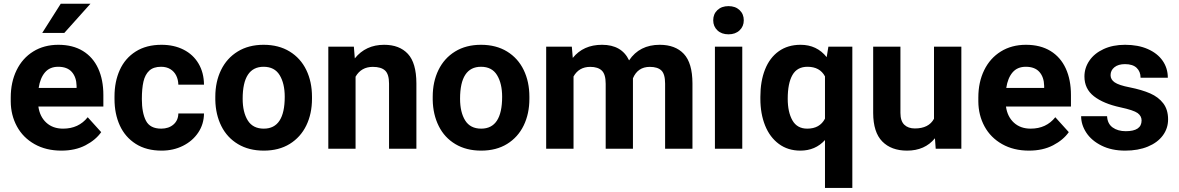

<svg xmlns="http://www.w3.org/2000/svg" viewBox="-20 -770 6104 994"><path d="M198.7 -599.6 294.4 -750.5H448.2L313 -599.6ZM503.9 -85.9Q475.6 -45.4 422.6 -17.8Q369.6 9.8 297.9 9.8Q218.3 9.8 158.7 -23.9Q99.1 -57.6 67.6 -115.7Q36.1 -173.8 35.6 -244.6V-265.1Q35.6 -344.7 65.9 -406.7Q96.2 -468.8 152.1 -503.4Q208 -538.1 282.2 -538.1Q356.9 -538.1 409.2 -506.1Q461.4 -474.1 488.3 -415.5Q515.1 -356.9 515.1 -278.3V-218.3H178.7Q186 -166 219.7 -135Q253.4 -104 306.6 -104Q387.2 -104 434.1 -163.1ZM180.2 -314.9H376.5V-325.7Q375.5 -370.6 351.8 -397.5Q328.1 -424.3 281.2 -424.3Q237.8 -424.3 212.9 -395.3Q188 -366.2 180.2 -314.9Z M903.3 -182.6H1036.1Q1035.6 -127.4 1006.3 -83.7Q977.1 -40 927.2 -15.1Q877.4 9.8 816.9 9.8Q737.8 9.8 682.9 -25.1Q627.9 -60.1 600.3 -120.4Q572.8 -180.7 572.8 -257.3V-271Q572.8 -347.2 600.1 -407.7Q627.4 -468.3 682.4 -503.2Q737.3 -538.1 816.4 -538.1Q880.9 -538.1 930.4 -512.9Q980 -487.8 1007.8 -440.9Q1035.6 -394 1036.1 -331.5H903.3Q902.8 -357.4 892.3 -378.7Q881.8 -399.9 861.8 -412.1Q841.8 -424.3 814 -424.3Q774.4 -424.3 752.7 -404.1Q731 -383.8 722.7 -347.7Q714.4 -311.5 714.4 -257.3Q714.4 -186 735.6 -145Q756.8 -104 814.5 -104Q853.5 -104 878.2 -125.5Q902.8 -147 903.3 -182.6Z M1094.7 -269Q1094.7 -346.7 1124.5 -407.7Q1154.3 -468.8 1210.7 -503.4Q1267.1 -538.1 1344.7 -538.1Q1422.9 -538.1 1479.5 -503.4Q1536.1 -468.8 1565.7 -407.7Q1595.2 -346.7 1595.2 -269V-258.8Q1595.2 -181.2 1565.7 -120.4Q1536.1 -59.6 1480 -24.9Q1423.8 9.8 1345.7 9.8Q1268.6 9.8 1212.2 -23.9Q1155.8 -57.6 1126 -117.2Q1096.2 -176.8 1094.7 -252.4ZM1345.7 -104Q1454.1 -104 1454.1 -269Q1454.1 -337.9 1427.7 -381.1Q1401.4 -424.3 1344.7 -424.3Q1236.3 -424.3 1236.3 -258.8Q1236.3 -189 1262.7 -146.5Q1289.1 -104 1345.7 -104Z M1820.8 -373V0H1679.7V-528.3H1812L1816.9 -467.8Q1873.5 -538.1 1968.8 -538.1Q2047.9 -538.1 2091.6 -491.2Q2135.3 -444.3 2135.7 -338.9V0H1994.1V-336.9Q1994.1 -385.7 1973.6 -404.8Q1953.1 -423.8 1910.2 -423.8Q1850.1 -423.8 1820.8 -373Z M2220.2 -269Q2220.2 -346.7 2250 -407.7Q2279.8 -468.8 2336.2 -503.4Q2392.6 -538.1 2470.2 -538.1Q2548.3 -538.1 2605 -503.4Q2661.6 -468.8 2691.2 -407.7Q2720.7 -346.7 2720.7 -269V-258.8Q2720.7 -181.2 2691.2 -120.4Q2661.6 -59.6 2605.5 -24.9Q2549.3 9.8 2471.2 9.8Q2394 9.8 2337.6 -23.9Q2281.2 -57.6 2251.5 -117.2Q2221.7 -176.8 2220.2 -252.4ZM2471.2 -104Q2579.6 -104 2579.6 -269Q2579.6 -337.9 2553.2 -381.1Q2526.9 -424.3 2470.2 -424.3Q2361.8 -424.3 2361.8 -258.8Q2361.8 -189 2388.2 -146.5Q2414.6 -104 2471.2 -104Z M2949.2 -374V0H2807.6V-528.3H2940.4L2945.3 -470.2Q3000 -538.1 3096.7 -538.1Q3198.7 -538.1 3236.8 -457.5Q3291 -538.1 3395.5 -538.1Q3476.1 -538.1 3520.3 -491Q3564.5 -443.8 3564.9 -338.9V0H3423.3V-336.9Q3423.3 -386.7 3403.8 -405.3Q3384.3 -423.8 3344.2 -423.8Q3281.7 -423.8 3256.8 -364.7V0H3115.7V-335.9Q3115.7 -385.3 3095.7 -404.5Q3075.7 -423.8 3035.6 -423.8Q2977.1 -423.8 2949.2 -374Z M3751.5 -738.3Q3787.1 -738.3 3808.8 -717.8Q3830.6 -697.3 3830.6 -665Q3830.6 -633.3 3808.8 -612.8Q3787.1 -592.3 3751.5 -592.3Q3715.8 -592.3 3694.1 -612.8Q3672.4 -633.3 3672.4 -665Q3672.4 -697.3 3694.1 -717.8Q3715.8 -738.3 3751.5 -738.3ZM3822.8 -528.3V0H3681.2V-528.3Z M4392.6 -528.3V203.1H4251V-44.9Q4201.2 9.8 4123.5 9.8Q4059.1 9.8 4012.2 -24.9Q3965.3 -59.6 3940.9 -120.4Q3916.5 -181.2 3916.5 -258.8V-269Q3916.5 -349.6 3940.7 -410.4Q3964.8 -471.2 4011.7 -504.6Q4058.6 -538.1 4124.5 -538.1Q4209 -538.1 4259.8 -474.1L4268.6 -528.3ZM4159.2 -104Q4224.1 -104 4251 -155.8V-374.5Q4224.6 -424.3 4160.2 -424.3Q4106.9 -424.3 4082.5 -381.6Q4058.1 -338.9 4058.1 -258.8Q4058.1 -189.5 4082.5 -146.7Q4106.9 -104 4159.2 -104Z M4824.2 0 4820.3 -54.2Q4768.1 9.8 4675.8 9.8Q4594.2 9.8 4547.6 -37.6Q4501 -85 4500.5 -184.6V-528.3H4641.6V-185.5Q4641.6 -143.6 4661.6 -124.3Q4681.6 -105 4716.3 -105Q4788.6 -105 4815.4 -155.3V-528.3H4957V0Z M5513.2 -85.9Q5484.9 -45.4 5431.9 -17.8Q5378.9 9.8 5307.1 9.8Q5227.5 9.8 5168 -23.9Q5108.4 -57.6 5076.9 -115.7Q5045.4 -173.8 5044.9 -244.6V-265.1Q5044.9 -344.7 5075.2 -406.7Q5105.5 -468.8 5161.4 -503.4Q5217.3 -538.1 5291.5 -538.1Q5366.2 -538.1 5418.5 -506.1Q5470.7 -474.1 5497.6 -415.5Q5524.4 -356.9 5524.4 -278.3V-218.3H5188Q5195.3 -166 5229 -135Q5262.7 -104 5315.9 -104Q5396.5 -104 5443.4 -163.1ZM5189.5 -314.9H5385.7V-325.7Q5384.8 -370.6 5361.1 -397.5Q5337.4 -424.3 5290.5 -424.3Q5247.1 -424.3 5222.2 -395.3Q5197.3 -366.2 5189.5 -314.9Z M5869.6 -184.6Q5848.6 -199.7 5780.3 -214.4Q5692.4 -233.4 5643.3 -271.7Q5594.2 -310.1 5594.2 -374Q5594.2 -418.5 5619.9 -456.1Q5645.5 -493.7 5693.4 -515.9Q5741.2 -538.1 5804.7 -538.1Q5872.1 -538.1 5922.1 -516.1Q5972.2 -494.1 5999 -455.6Q6025.9 -417 6025.9 -367.7H5884.8Q5884.8 -399.4 5864.5 -418.7Q5844.2 -438 5804.2 -438Q5769.5 -438 5749.5 -421.9Q5729.5 -405.8 5729.5 -380.9Q5729.5 -358.4 5750.5 -343.8Q5772.5 -328.6 5828.1 -317.9Q5891.6 -305.2 5934.6 -286.4Q5977.5 -267.6 6002.4 -234.9Q6027.3 -202.1 6027.3 -151.9Q6027.3 -105.5 6000 -68.6Q5972.7 -31.7 5922.4 -11Q5872.1 9.8 5805.2 9.8Q5734.9 9.8 5682.9 -16.1Q5630.9 -42 5604 -83Q5577.1 -124 5577.1 -168.5H5711.4Q5713.4 -129.4 5740.2 -110.1Q5767.1 -90.8 5808.1 -90.8Q5890.1 -90.8 5890.1 -146.5Q5890.1 -169.4 5869.6 -184.6Z"/></svg>

Font: Mardoto
Style: Bold
Weight: 700
Designer: Christian Robertson, Vahan Hovhannisyan
Foundry: Google
Version: Version 1.000